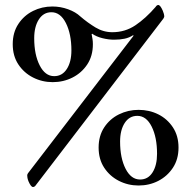

<svg xmlns="http://www.w3.org/2000/svg" viewBox="-20 -731 766 769"><path d="M31 -554Q31 -601 53.5 -635Q76 -669 112 -687Q148 -705 190 -705Q222 -705 252.5 -694Q283 -683 302 -665Q331 -640 362.5 -621Q394 -602 430 -602Q481 -602 522 -629.5Q563 -657 603 -703Q608 -711 614 -711Q622 -711 632 -688Q638 -673 638 -666Q638 -662 634 -656L124 10Q119 18 112 18Q104 18 94 -5Q91 -13 90 -18.5Q89 -24 89 -28Q89 -33 92 -37L515 -588L513 -590Q498 -580 479 -576Q460 -572 437 -572Q415 -572 390.5 -578Q366 -584 349 -596L347 -594Q349 -584 350.5 -574.5Q352 -565 352 -554Q352 -507 329.5 -473Q307 -439 270.5 -420.5Q234 -402 191 -402Q149 -402 112.5 -420.5Q76 -439 53.5 -473Q31 -507 31 -554ZM117 -578Q117 -512 139 -469Q161 -426 197 -426Q229 -426 247.5 -454.5Q266 -483 266 -529Q266 -595 244 -638.5Q222 -682 186 -682Q154 -682 135.5 -653Q117 -624 117 -578ZM375 -140Q375 -187 397.5 -221Q420 -255 456.5 -273Q493 -291 535 -291Q578 -291 614 -273Q650 -255 672.5 -221Q695 -187 695 -140Q695 -93 672.5 -59Q650 -25 614 -6.5Q578 12 535 12Q493 12 456.5 -6.5Q420 -25 397.5 -59Q375 -93 375 -140ZM461 -164Q461 -98 483 -55Q505 -12 541 -12Q573 -12 591 -40.5Q609 -69 609 -115Q609 -181 587.5 -224Q566 -267 530 -267Q498 -267 479.5 -238.5Q461 -210 461 -164Z"/></svg>

Font: Monomakh
Style: Regular
Weight: 400
Version: Version 1.200; ttfautohint (v1.8.4.7-5d5b)